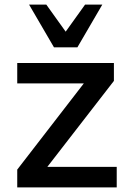

<svg xmlns="http://www.w3.org/2000/svg" viewBox="-20 -812 555 832"><path d="M485.8 0V-88.9H185.1L473.6 -461.4V-539.1H54.7V-450.7H343.3L54.7 -77.1V0ZM315.4 -606.9 423.3 -792H348.6L264.6 -674.8L180.7 -792H106L213.9 -606.9Z"/></svg>

Font: Winston Medium
Style: Regular
Weight: 500
Designer: Vernon Adams, Kim Jin-seong, David Berlow, Cristiano Sobral
Foundry: The Winston Project Authors
Version: Version 3.004